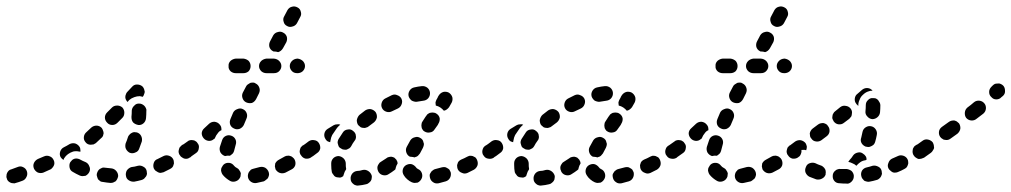

<svg xmlns="http://www.w3.org/2000/svg" viewBox="-42 -544 3124 593"><path d="M41 -15Q38 -24 29 -28Q21 -32 12 -28Q0 -24 -7 -21Q-12 -20 -15 -17Q-18 -14 -20 -10Q-22 -6 -22 -1Q-23 3 -21 7Q-20 12 -17 15Q-14 18 -10 20Q-6 22 -1 22Q3 23 7 21Q15 19 28 14Q36 11 40 2Q44 -6 41 -15ZM315 16Q318 13 320 9Q322 5 323 0Q323 -9 317 -16Q311 -23 302 -24Q292 -25 283 -26Q278 -27 274 -26Q269 -24 266 -22Q262 -19 260 -15Q258 -11 257 -7Q256 -3 258 2Q259 6 261 10Q264 13 268 16Q272 18 276 18Q287 20 299 21Q303 21 307 20Q312 18 315 16ZM409 1Q411 -2 412 -7Q412 -11 411 -16Q409 -25 401 -29Q393 -34 384 -32Q374 -29 364 -28Q360 -27 356 -24Q353 -22 350 -18Q348 -15 347 -10Q346 -6 347 -1Q348 8 356 13Q364 18 373 17Q384 15 395 12Q399 11 403 8Q406 5 409 1ZM222 -1Q226 -3 229 -6Q232 -9 234 -13Q238 -22 234 -30Q231 -39 223 -43Q213 -47 206 -51Q203 -53 198 -54Q194 -55 189 -54Q185 -53 181 -50Q178 -47 175 -43Q171 -36 173 -26Q175 -17 183 -13Q193 -7 204 -2Q208 0 213 0Q217 0 222 -1ZM124 -32Q126 -36 126 -40Q126 -45 124 -49Q120 -58 112 -61Q103 -65 94 -61L75 -53Q71 -51 68 -48Q65 -45 63 -41Q61 -37 61 -32Q61 -28 63 -23Q67 -15 75 -11Q84 -8 92 -11L112 -20Q116 -21 119 -25Q122 -28 124 -32ZM494 -35Q496 -39 495 -43Q495 -48 493 -52Q489 -60 480 -63Q471 -66 463 -62Q454 -58 445 -53Q436 -50 433 -41Q430 -32 433 -24Q435 -20 438 -17Q442 -14 446 -12Q450 -10 454 -10Q459 -11 463 -12Q473 -17 483 -22Q487 -24 490 -27Q493 -30 494 -35ZM155 -89Q165 -94 173 -99Q181 -103 190 -101Q199 -98 204 -90Q206 -87 206 -83Q207 -79 206 -75Q204 -76 202 -76Q193 -78 184 -76Q175 -73 168 -68Q161 -63 156 -55Q155 -53 154 -50Q151 -52 149 -54Q147 -56 145 -59Q141 -67 144 -76Q147 -85 155 -89ZM552 -90Q546 -97 537 -99Q528 -101 520 -96L519 -95Q516 -92 513 -89Q511 -85 510 -80Q509 -76 510 -72Q511 -67 514 -64Q516 -60 520 -58Q524 -55 528 -54Q533 -53 537 -54Q541 -55 545 -58H546Q553 -64 555 -73Q557 -82 552 -90ZM347 -84Q349 -80 352 -77Q355 -74 359 -72Q368 -69 376 -73Q385 -76 388 -85Q392 -96 396 -107Q398 -116 394 -124Q390 -132 381 -135Q376 -136 372 -136Q367 -135 364 -133Q360 -131 357 -127Q354 -124 353 -120Q350 -110 346 -101Q345 -97 345 -93Q345 -88 347 -84ZM278 -132Q278 -137 276 -141Q275 -145 272 -149Q265 -156 256 -156Q247 -156 240 -150Q232 -143 225 -136Q218 -130 217 -121Q216 -112 222 -105Q225 -101 229 -99Q233 -97 238 -97Q242 -97 247 -98Q251 -100 254 -102Q262 -109 270 -117Q274 -120 276 -124Q277 -128 278 -132ZM369 -166Q372 -163 376 -161Q380 -159 385 -158Q394 -157 401 -163Q408 -169 409 -179Q410 -190 410 -201Q411 -205 409 -209Q407 -214 404 -217Q401 -220 397 -222Q393 -224 389 -224Q379 -225 373 -218Q366 -212 365 -203Q365 -192 364 -183Q364 -178 365 -174Q366 -170 369 -166ZM336 -212Q329 -218 320 -218Q310 -218 304 -212L289 -197Q282 -190 282 -181Q282 -172 289 -165Q295 -158 305 -158Q314 -158 321 -165L336 -180Q342 -186 342 -196Q342 -205 336 -212ZM351 -260 366 -276Q372 -283 381 -283Q391 -283 398 -277Q401 -274 403 -269Q404 -265 405 -261Q405 -257 403 -253Q402 -249 399 -245Q394 -246 390 -247Q381 -247 373 -244Q364 -241 357 -235Q354 -232 352 -229Q349 -232 347 -236Q345 -240 345 -244Q345 -249 347 -253Q348 -257 351 -260Z M786 5Q788 1 789 -4Q789 -8 788 -12Q785 -21 777 -26Q769 -30 760 -28Q750 -25 741 -23Q737 -22 733 -20Q730 -17 727 -13Q725 -10 724 -5Q723 -1 724 4Q726 13 734 18Q742 23 751 21Q761 19 773 16Q777 14 780 11Q784 9 786 5ZM669 15Q655 7 646 -4Q643 -8 642 -12Q640 -17 641 -21Q641 -25 644 -29Q646 -33 649 -36Q656 -42 666 -41Q675 -40 681 -32Q684 -28 690 -25Q694 -23 696 -20Q699 -16 701 -12Q701 -11 701 -10Q701 -9 702 -8Q701 -4 701 0Q701 1 700 3Q700 4 699 5Q695 13 686 16Q677 19 669 15ZM868 -51Q866 -55 862 -58Q859 -61 855 -62Q850 -64 846 -63Q842 -63 838 -61Q829 -56 820 -51Q816 -49 813 -46Q810 -43 808 -39Q807 -34 807 -30Q808 -25 809 -21Q814 -13 822 -10Q831 -7 840 -11Q849 -16 859 -21Q867 -25 870 -34Q872 -43 868 -51ZM929 -73Q930 -77 929 -82Q928 -86 925 -90Q920 -98 911 -99Q902 -101 894 -95H893Q890 -92 887 -89Q885 -85 884 -80Q883 -76 884 -72Q885 -67 888 -64Q893 -56 902 -54Q912 -53 919 -58L920 -59Q924 -61 926 -65Q928 -69 929 -73ZM568 -102Q566 -106 562 -108Q558 -111 554 -111Q549 -112 545 -111Q540 -110 537 -107Q529 -101 520 -95Q512 -90 511 -81Q509 -72 515 -64Q520 -56 529 -55Q538 -53 546 -59Q555 -65 563 -71Q571 -76 572 -86Q574 -95 568 -102ZM655 -124Q663 -128 672 -125Q681 -122 685 -114Q689 -106 686 -97Q683 -87 681 -78Q680 -74 677 -70Q674 -67 670 -64Q670 -64 669 -64Q668 -63 668 -63Q660 -64 653 -62Q644 -65 639 -73Q635 -81 637 -90Q640 -100 644 -111Q647 -120 655 -124ZM642 -142Q642 -147 641 -152Q639 -157 636 -160Q630 -167 620 -168Q611 -168 604 -162Q597 -155 589 -148Q582 -142 581 -133Q581 -124 587 -117Q593 -110 602 -109Q611 -108 618 -114Q620 -116 622 -117Q622 -118 622 -118Q625 -126 631 -133Q635 -139 642 -142ZM681 -147Q689 -143 698 -146Q707 -150 711 -158L719 -177Q723 -186 720 -194Q717 -203 708 -207Q700 -211 691 -207Q682 -204 678 -196L670 -177Q666 -168 669 -159Q672 -151 681 -147ZM718 -228Q727 -224 736 -226Q744 -229 749 -238L758 -256Q762 -265 759 -273Q756 -282 748 -286Q744 -289 740 -289Q735 -289 731 -288Q727 -286 723 -283Q720 -281 718 -277L708 -258Q704 -250 707 -241Q710 -232 718 -228ZM732 -340Q732 -349 726 -356Q719 -362 710 -363H686Q677 -362 670 -356Q663 -349 664 -340Q663 -331 670 -324Q677 -318 686 -318H710Q719 -318 726 -324Q732 -331 732 -340ZM827 -340Q827 -349 820 -356Q814 -362 804 -363H781Q772 -362 765 -356Q758 -349 758 -340Q758 -331 765 -324Q772 -318 781 -318H804Q814 -318 820 -324Q827 -331 827 -340ZM900 -340Q900 -349 893 -356Q886 -362 877 -363H876Q866 -362 860 -356Q853 -349 853 -340Q853 -331 860 -324Q866 -318 876 -318H877Q886 -318 893 -324Q900 -331 900 -340ZM792 -416 802 -435Q807 -443 816 -445Q825 -448 833 -443Q841 -439 844 -430Q846 -421 842 -413L832 -395Q829 -390 825 -387Q821 -384 817 -383Q811 -385 804 -385H803Q802 -385 802 -385Q802 -386 801 -386Q793 -390 790 -399Q788 -408 792 -416ZM844 -464Q852 -459 861 -462Q870 -464 875 -472L885 -491Q890 -499 887 -508Q885 -517 877 -521Q868 -526 859 -523Q851 -521 846 -513L836 -494Q831 -486 834 -477Q836 -468 844 -464Z M1103 15Q1106 11 1106 6Q1107 2 1106 -2Q1103 -11 1095 -16Q1087 -21 1078 -19Q1069 -16 1061 -16Q1052 -15 1046 -8Q1040 0 1041 9Q1041 13 1043 17Q1045 21 1049 24Q1052 27 1056 28Q1061 30 1065 29Q1077 28 1089 25Q1094 24 1097 21Q1101 18 1103 15ZM1350 -12Q1348 -16 1346 -20Q1343 -23 1339 -25Q1335 -28 1330 -28Q1326 -28 1322 -27Q1312 -24 1303 -22Q1298 -21 1295 -18Q1291 -16 1289 -12Q1286 -8 1285 -4Q1285 1 1286 5Q1288 14 1296 19Q1303 24 1313 22Q1323 19 1335 16Q1344 13 1348 5Q1352 -3 1350 -12ZM1239 21Q1243 21 1248 20Q1252 18 1255 15Q1258 12 1260 8Q1264 0 1261 -9Q1258 -18 1249 -22Q1245 -24 1243 -27Q1241 -30 1237 -33Q1233 -36 1229 -37Q1225 -38 1220 -37Q1216 -36 1212 -34Q1204 -29 1202 -20Q1200 -11 1205 -3Q1209 4 1216 10Q1223 16 1230 19Q1235 21 1239 21ZM994 2Q990 0 988 -4Q985 -7 983 -12Q981 -22 981 -34Q981 -37 981 -40Q981 -49 988 -56Q995 -62 1004 -62Q1013 -61 1020 -54Q1026 -47 1026 -38Q1026 -36 1026 -34Q1026 -28 1027 -24Q1027 -23 1027 -22Q1027 -22 1027 -21Q1022 -14 1020 -6Q1019 -3 1018 0Q1017 1 1015 2Q1013 3 1011 4Q1007 5 1003 4Q998 4 994 2ZM1141 -3Q1132 -5 1127 -13Q1125 -17 1124 -21Q1123 -26 1124 -30Q1125 -34 1128 -38Q1130 -42 1134 -44Q1142 -49 1151 -55Q1154 -58 1159 -59Q1163 -60 1167 -60Q1172 -59 1176 -57Q1179 -54 1182 -51Q1184 -48 1185 -45Q1186 -42 1186 -39Q1182 -33 1180 -25Q1180 -23 1179 -21Q1179 -20 1178 -20Q1178 -20 1177 -19Q1168 -12 1158 -6Q1151 -1 1141 -3ZM1431 -51Q1429 -55 1426 -58Q1422 -60 1418 -62Q1414 -63 1409 -63Q1405 -62 1401 -60Q1392 -55 1382 -51Q1378 -49 1375 -46Q1372 -43 1371 -38Q1369 -34 1370 -30Q1370 -25 1372 -21Q1376 -13 1385 -10Q1393 -6 1402 -10Q1412 -15 1422 -20Q1430 -25 1433 -34Q1435 -42 1431 -51ZM1494 -73Q1495 -78 1494 -82Q1493 -86 1490 -90Q1485 -98 1476 -99Q1467 -101 1459 -95L1457 -94Q1454 -92 1451 -88Q1449 -84 1448 -80Q1447 -75 1448 -71Q1449 -66 1452 -63Q1457 -55 1466 -54Q1475 -52 1483 -57L1485 -59Q1489 -61 1491 -65Q1493 -69 1494 -73ZM925 -62 937 -71Q945 -76 947 -85Q948 -94 943 -102Q938 -110 929 -111Q920 -113 912 -108L900 -99L894 -95Q887 -90 885 -81Q883 -72 889 -64Q891 -60 895 -58Q899 -56 903 -55Q907 -54 912 -55Q916 -56 920 -59ZM1214 -90Q1219 -99 1225 -110Q1230 -118 1239 -120Q1248 -123 1256 -118Q1260 -116 1263 -112Q1265 -109 1266 -104Q1268 -100 1267 -96Q1266 -91 1264 -87Q1259 -78 1255 -70Q1252 -66 1249 -63Q1246 -60 1241 -59Q1240 -58 1239 -58Q1238 -58 1237 -58Q1236 -58 1234 -59Q1229 -60 1225 -60Q1225 -60 1224 -60Q1224 -60 1224 -60Q1216 -64 1213 -73Q1210 -82 1214 -90ZM1002 -98Q1003 -94 1005 -90Q1008 -87 1012 -85Q1016 -82 1020 -82Q1025 -81 1029 -82Q1033 -84 1037 -86Q1041 -89 1043 -93Q1047 -101 1053 -109Q1056 -112 1057 -117Q1058 -121 1057 -125Q1057 -130 1054 -134Q1052 -137 1048 -140Q1041 -146 1032 -144Q1022 -143 1017 -135Q1010 -125 1004 -115Q1002 -112 1001 -107Q1000 -103 1002 -98ZM999 -160Q993 -160 988 -157L970 -146Q962 -141 960 -132Q958 -123 963 -115Q965 -111 969 -108Q973 -106 977 -105Q977 -105 978 -105Q978 -105 978 -105Q978 -108 979 -111Q980 -119 984 -127Q991 -138 999 -149Q1003 -154 1009 -159Q1004 -161 999 -160ZM1272 -183 1263 -169Q1260 -165 1260 -161Q1259 -157 1260 -152Q1260 -148 1263 -144Q1265 -140 1269 -138Q1277 -133 1286 -135Q1295 -136 1300 -144L1310 -158L1312 -162Q1317 -170 1316 -179Q1314 -188 1306 -193Q1302 -196 1298 -196Q1293 -197 1289 -196Q1285 -196 1281 -193Q1277 -191 1275 -187ZM1060 -173Q1060 -169 1061 -165Q1062 -160 1065 -157Q1068 -154 1072 -151Q1076 -149 1081 -149Q1085 -148 1089 -150Q1094 -151 1097 -154Q1105 -160 1113 -166Q1120 -172 1122 -181Q1123 -190 1118 -198Q1112 -205 1103 -207Q1094 -208 1086 -203Q1077 -196 1068 -189Q1065 -186 1063 -182Q1061 -178 1060 -173ZM1138 -210Q1142 -202 1151 -199Q1160 -196 1168 -200Q1178 -205 1187 -209Q1195 -213 1198 -221Q1202 -230 1198 -239Q1194 -247 1185 -250Q1177 -254 1168 -250Q1158 -245 1148 -240Q1140 -236 1137 -227Q1134 -218 1138 -210ZM1310 -243Q1310 -244 1310 -244L1313 -249Q1318 -257 1327 -260Q1336 -262 1344 -258Q1352 -253 1355 -244Q1357 -235 1353 -227Q1349 -220 1345 -213Q1342 -209 1338 -206Q1334 -203 1329 -202Q1324 -208 1318 -212Q1312 -216 1304 -218Q1303 -223 1303 -227Q1304 -232 1306 -236Q1308 -240 1310 -243Q1310 -243 1310 -243ZM1220 -247Q1221 -243 1224 -239Q1227 -235 1230 -233Q1234 -231 1239 -230Q1243 -229 1247 -230Q1257 -232 1266 -233Q1275 -234 1281 -241Q1287 -249 1286 -258Q1285 -267 1278 -273Q1270 -279 1261 -278Q1250 -277 1237 -274Q1228 -272 1223 -264Q1218 -256 1220 -247Z M1668 15Q1671 11 1671 6Q1672 2 1671 -2Q1668 -11 1660 -16Q1652 -21 1643 -19Q1634 -16 1626 -16Q1617 -15 1611 -8Q1605 0 1606 9Q1606 13 1608 17Q1610 21 1614 24Q1617 27 1621 28Q1626 30 1630 29Q1642 28 1654 25Q1659 24 1662 21Q1666 18 1668 15ZM1915 -12Q1913 -16 1911 -20Q1908 -23 1904 -25Q1900 -28 1895 -28Q1891 -28 1887 -27Q1877 -24 1868 -22Q1863 -21 1860 -18Q1856 -16 1854 -12Q1851 -8 1850 -4Q1850 1 1851 5Q1853 14 1861 19Q1868 24 1878 22Q1888 19 1900 16Q1909 13 1913 5Q1917 -3 1915 -12ZM1804 21Q1808 21 1813 20Q1817 18 1820 15Q1823 12 1825 8Q1829 0 1826 -9Q1823 -18 1814 -22Q1810 -24 1808 -27Q1806 -30 1802 -33Q1798 -36 1794 -37Q1790 -38 1785 -37Q1781 -36 1777 -34Q1769 -29 1767 -20Q1765 -11 1770 -3Q1774 4 1781 10Q1788 16 1795 19Q1800 21 1804 21ZM1559 2Q1555 0 1553 -4Q1550 -7 1548 -12Q1546 -22 1546 -34Q1546 -37 1546 -40Q1546 -49 1553 -56Q1560 -62 1569 -62Q1578 -61 1585 -54Q1591 -47 1591 -38Q1591 -36 1591 -34Q1591 -28 1592 -24Q1592 -23 1592 -22Q1592 -22 1592 -21Q1587 -14 1585 -6Q1584 -3 1583 0Q1582 1 1580 2Q1578 3 1576 4Q1572 5 1568 4Q1563 4 1559 2ZM1706 -3Q1697 -5 1692 -13Q1690 -17 1689 -21Q1688 -26 1689 -30Q1690 -34 1693 -38Q1695 -42 1699 -44Q1707 -49 1716 -55Q1719 -58 1724 -59Q1728 -60 1732 -60Q1737 -59 1741 -57Q1744 -54 1747 -51Q1749 -48 1750 -45Q1751 -42 1751 -39Q1747 -33 1745 -25Q1745 -23 1744 -21Q1744 -20 1743 -20Q1743 -20 1742 -19Q1733 -12 1723 -6Q1716 -1 1706 -3ZM1996 -51Q1994 -55 1991 -58Q1987 -60 1983 -62Q1979 -63 1974 -63Q1970 -62 1966 -60Q1957 -55 1947 -51Q1943 -49 1940 -46Q1937 -43 1936 -38Q1934 -34 1935 -30Q1935 -25 1937 -21Q1941 -13 1950 -10Q1958 -6 1967 -10Q1977 -15 1987 -20Q1995 -25 1998 -34Q2000 -42 1996 -51ZM2059 -73Q2060 -78 2059 -82Q2058 -86 2055 -90Q2050 -98 2041 -99Q2032 -101 2024 -95L2022 -94Q2019 -92 2016 -88Q2014 -84 2013 -80Q2012 -75 2013 -71Q2014 -66 2017 -63Q2022 -55 2031 -54Q2040 -52 2048 -57L2050 -59Q2054 -61 2056 -65Q2058 -69 2059 -73ZM1490 -62 1502 -71Q1510 -76 1512 -85Q1513 -94 1508 -102Q1503 -110 1494 -111Q1485 -113 1477 -108L1465 -99L1459 -95Q1452 -90 1450 -81Q1448 -72 1454 -64Q1456 -60 1460 -58Q1464 -56 1468 -55Q1472 -54 1477 -55Q1481 -56 1485 -59ZM1779 -90Q1784 -99 1790 -110Q1795 -118 1804 -120Q1813 -123 1821 -118Q1825 -116 1828 -112Q1830 -109 1831 -104Q1833 -100 1832 -96Q1831 -91 1829 -87Q1824 -78 1820 -70Q1817 -66 1814 -63Q1811 -60 1806 -59Q1805 -58 1804 -58Q1803 -58 1802 -58Q1801 -58 1799 -59Q1794 -60 1790 -60Q1790 -60 1789 -60Q1789 -60 1789 -60Q1781 -64 1778 -73Q1775 -82 1779 -90ZM1567 -98Q1568 -94 1570 -90Q1573 -87 1577 -85Q1581 -82 1585 -82Q1590 -81 1594 -82Q1598 -84 1602 -86Q1606 -89 1608 -93Q1612 -101 1618 -109Q1621 -112 1622 -117Q1623 -121 1622 -125Q1622 -130 1619 -134Q1617 -137 1613 -140Q1606 -146 1597 -144Q1587 -143 1582 -135Q1575 -125 1569 -115Q1567 -112 1566 -107Q1565 -103 1567 -98ZM1564 -160Q1558 -160 1553 -157L1535 -146Q1527 -141 1525 -132Q1523 -123 1528 -115Q1530 -111 1534 -108Q1538 -106 1542 -105Q1542 -105 1543 -105Q1543 -105 1543 -105Q1543 -108 1544 -111Q1545 -119 1549 -127Q1556 -138 1564 -149Q1568 -154 1574 -159Q1569 -161 1564 -160ZM1837 -183 1828 -169Q1825 -165 1825 -161Q1824 -157 1825 -152Q1825 -148 1828 -144Q1830 -140 1834 -138Q1842 -133 1851 -135Q1860 -136 1865 -144L1875 -158L1877 -162Q1882 -170 1881 -179Q1879 -188 1871 -193Q1867 -196 1863 -196Q1858 -197 1854 -196Q1850 -196 1846 -193Q1842 -191 1840 -187ZM1625 -173Q1625 -169 1626 -165Q1627 -160 1630 -157Q1633 -154 1637 -151Q1641 -149 1646 -149Q1650 -148 1654 -150Q1659 -151 1662 -154Q1670 -160 1678 -166Q1685 -172 1687 -181Q1688 -190 1683 -198Q1677 -205 1668 -207Q1659 -208 1651 -203Q1642 -196 1633 -189Q1630 -186 1628 -182Q1626 -178 1625 -173ZM1703 -210Q1707 -202 1716 -199Q1725 -196 1733 -200Q1743 -205 1752 -209Q1760 -213 1763 -221Q1767 -230 1763 -239Q1759 -247 1750 -250Q1742 -254 1733 -250Q1723 -245 1713 -240Q1705 -236 1702 -227Q1699 -218 1703 -210ZM1875 -243Q1875 -244 1875 -244L1878 -249Q1883 -257 1892 -260Q1901 -262 1909 -258Q1917 -253 1920 -244Q1922 -235 1918 -227Q1914 -220 1910 -213Q1907 -209 1903 -206Q1899 -203 1894 -202Q1889 -208 1883 -212Q1877 -216 1869 -218Q1868 -223 1868 -227Q1869 -232 1871 -236Q1873 -240 1875 -243Q1875 -243 1875 -243ZM1785 -247Q1786 -243 1789 -239Q1792 -235 1795 -233Q1799 -231 1804 -230Q1808 -229 1812 -230Q1822 -232 1831 -233Q1840 -234 1846 -241Q1852 -249 1851 -258Q1850 -267 1843 -273Q1835 -279 1826 -278Q1815 -277 1802 -274Q1793 -272 1788 -264Q1783 -256 1785 -247Z M2290 5Q2292 1 2293 -4Q2293 -8 2292 -12Q2289 -21 2281 -26Q2273 -30 2264 -28Q2254 -25 2245 -23Q2241 -22 2237 -20Q2234 -17 2231 -13Q2229 -10 2228 -5Q2227 -1 2228 4Q2230 13 2238 18Q2246 23 2255 21Q2265 19 2277 16Q2281 14 2284 11Q2288 9 2290 5ZM2173 15Q2159 7 2150 -4Q2147 -8 2146 -12Q2144 -17 2145 -21Q2145 -25 2148 -29Q2150 -33 2153 -36Q2160 -42 2170 -41Q2179 -40 2185 -32Q2188 -28 2194 -25Q2198 -23 2200 -20Q2203 -16 2205 -12Q2205 -11 2205 -10Q2205 -9 2206 -8Q2205 -4 2205 0Q2205 1 2204 3Q2204 4 2203 5Q2199 13 2190 16Q2181 19 2173 15ZM2372 -51Q2370 -55 2366 -58Q2363 -61 2359 -62Q2354 -64 2350 -63Q2346 -63 2342 -61Q2333 -56 2324 -51Q2320 -49 2317 -46Q2314 -43 2312 -39Q2311 -34 2311 -30Q2312 -25 2313 -21Q2318 -13 2326 -10Q2335 -7 2344 -11Q2353 -16 2363 -21Q2371 -25 2374 -34Q2376 -43 2372 -51ZM2433 -73Q2434 -77 2433 -82Q2432 -86 2429 -90Q2424 -98 2415 -99Q2406 -101 2398 -95H2397Q2394 -92 2391 -89Q2389 -85 2388 -80Q2387 -76 2388 -72Q2389 -67 2392 -64Q2397 -56 2406 -54Q2416 -53 2423 -58L2424 -59Q2428 -61 2430 -65Q2432 -69 2433 -73ZM2072 -102Q2070 -106 2066 -108Q2062 -111 2058 -111Q2053 -112 2049 -111Q2044 -110 2041 -107Q2033 -101 2024 -95Q2016 -90 2015 -81Q2013 -72 2019 -64Q2024 -56 2033 -55Q2042 -53 2050 -59Q2059 -65 2067 -71Q2075 -76 2076 -86Q2078 -95 2072 -102ZM2159 -124Q2167 -128 2176 -125Q2185 -122 2189 -114Q2193 -106 2190 -97Q2187 -87 2185 -78Q2184 -74 2181 -70Q2178 -67 2174 -64Q2174 -64 2173 -64Q2172 -63 2172 -63Q2164 -64 2157 -62Q2148 -65 2143 -73Q2139 -81 2141 -90Q2144 -100 2148 -111Q2151 -120 2159 -124ZM2146 -142Q2146 -147 2145 -152Q2143 -157 2140 -160Q2134 -167 2124 -168Q2115 -168 2108 -162Q2101 -155 2093 -148Q2086 -142 2085 -133Q2085 -124 2091 -117Q2097 -110 2106 -109Q2115 -108 2122 -114Q2124 -116 2126 -117Q2126 -118 2126 -118Q2129 -126 2135 -133Q2139 -139 2146 -142ZM2185 -147Q2193 -143 2202 -146Q2211 -150 2215 -158L2223 -177Q2227 -186 2224 -194Q2221 -203 2212 -207Q2204 -211 2195 -207Q2186 -204 2182 -196L2174 -177Q2170 -168 2173 -159Q2176 -151 2185 -147ZM2222 -228Q2231 -224 2240 -226Q2248 -229 2253 -238L2262 -256Q2266 -265 2263 -273Q2260 -282 2252 -286Q2248 -289 2244 -289Q2239 -289 2235 -288Q2231 -286 2227 -283Q2224 -281 2222 -277L2212 -258Q2208 -250 2211 -241Q2214 -232 2222 -228ZM2236 -340Q2236 -349 2230 -356Q2223 -362 2214 -363H2190Q2181 -362 2174 -356Q2167 -349 2168 -340Q2167 -331 2174 -324Q2181 -318 2190 -318H2214Q2223 -318 2230 -324Q2236 -331 2236 -340ZM2331 -340Q2331 -349 2324 -356Q2318 -362 2308 -363H2285Q2276 -362 2269 -356Q2262 -349 2262 -340Q2262 -331 2269 -324Q2276 -318 2285 -318H2308Q2318 -318 2324 -324Q2331 -331 2331 -340ZM2404 -340Q2404 -349 2397 -356Q2390 -362 2381 -363H2380Q2370 -362 2364 -356Q2357 -349 2357 -340Q2357 -331 2364 -324Q2370 -318 2380 -318H2381Q2390 -318 2397 -324Q2404 -331 2404 -340ZM2296 -416 2306 -435Q2311 -443 2320 -445Q2329 -448 2337 -443Q2345 -439 2348 -430Q2350 -421 2346 -413L2336 -395Q2333 -390 2329 -387Q2325 -384 2321 -383Q2315 -385 2308 -385H2307Q2306 -385 2306 -385Q2306 -386 2305 -386Q2297 -390 2294 -399Q2292 -408 2296 -416ZM2348 -464Q2356 -459 2365 -462Q2374 -464 2379 -472L2389 -491Q2394 -499 2391 -508Q2389 -517 2381 -521Q2372 -526 2363 -523Q2355 -521 2350 -513L2340 -494Q2335 -486 2338 -477Q2340 -468 2348 -464Z M2588 17Q2585 20 2581 22Q2577 24 2572 23Q2561 23 2551 22Q2541 22 2535 15Q2529 8 2530 -2Q2530 -6 2532 -10Q2534 -14 2538 -17Q2541 -20 2545 -21Q2550 -23 2554 -22Q2564 -22 2573 -22Q2581 -21 2588 -16Q2594 -10 2595 -2Q2595 -1 2595 0Q2595 0 2595 1Q2595 1 2595 1Q2595 6 2593 10Q2591 14 2588 17ZM2679 1Q2681 -3 2682 -7Q2682 -11 2681 -16Q2679 -25 2671 -29Q2662 -34 2653 -32Q2644 -29 2635 -27Q2626 -25 2621 -18Q2616 -10 2618 -1Q2619 4 2621 7Q2624 11 2627 14Q2631 16 2636 17Q2640 18 2644 17Q2655 15 2665 12Q2670 11 2673 8Q2677 5 2679 1ZM2479 10Q2468 6 2458 2Q2450 -2 2446 -11Q2443 -19 2447 -28Q2450 -37 2459 -40Q2468 -43 2476 -40Q2484 -36 2493 -33Q2497 -32 2500 -29Q2504 -26 2506 -22Q2508 -19 2508 -16Q2509 -12 2508 -8Q2508 -8 2508 -8Q2508 -7 2508 -7Q2508 -6 2508 -5Q2505 4 2496 8Q2488 12 2479 10ZM2762 -35Q2764 -39 2763 -44Q2763 -48 2761 -52Q2757 -60 2748 -63Q2739 -66 2731 -62Q2722 -58 2713 -54Q2705 -50 2702 -41Q2698 -32 2702 -24Q2704 -20 2708 -17Q2711 -14 2715 -12Q2719 -10 2724 -11Q2728 -11 2732 -13Q2742 -17 2751 -22Q2755 -24 2758 -27Q2761 -31 2762 -35ZM2580 -47Q2581 -49 2583 -51Q2588 -56 2593 -64Q2598 -71 2608 -73Q2617 -75 2624 -69Q2629 -66 2632 -61Q2635 -56 2634 -50Q2632 -50 2631 -49Q2622 -48 2615 -43Q2608 -38 2603 -32Q2598 -37 2590 -40Q2584 -43 2578 -44Q2579 -46 2580 -47ZM2821 -73Q2822 -78 2821 -82Q2820 -86 2817 -90Q2812 -98 2803 -99Q2794 -101 2786 -95Q2782 -93 2780 -89Q2777 -85 2777 -81Q2776 -76 2777 -72Q2778 -67 2780 -64Q2783 -60 2787 -58Q2791 -55 2795 -55Q2799 -54 2804 -55Q2808 -56 2812 -59Q2816 -61 2818 -65Q2820 -69 2821 -73ZM2446 -102Q2440 -109 2431 -111Q2422 -112 2414 -107Q2405 -100 2398 -95Q2394 -93 2392 -89Q2390 -85 2389 -81Q2388 -77 2389 -72Q2390 -68 2393 -64Q2394 -62 2395 -61Q2397 -59 2399 -58Q2401 -63 2405 -66Q2410 -73 2418 -77Q2426 -81 2436 -81Q2442 -82 2448 -80Q2450 -86 2450 -91Q2449 -97 2446 -102ZM2632 -151Q2640 -156 2649 -154Q2658 -152 2663 -144Q2668 -136 2666 -127Q2664 -116 2661 -106Q2660 -102 2657 -98Q2654 -95 2650 -93Q2646 -91 2642 -90Q2637 -90 2633 -91Q2633 -91 2632 -91Q2632 -91 2632 -91Q2630 -92 2628 -93Q2621 -97 2618 -104Q2615 -111 2618 -119Q2620 -127 2622 -137Q2624 -146 2632 -151ZM2515 -155Q2513 -159 2509 -161Q2505 -163 2501 -164Q2496 -164 2492 -163Q2488 -162 2484 -159L2468 -147Q2464 -144 2462 -140Q2460 -137 2459 -132Q2459 -128 2460 -123Q2461 -119 2464 -116Q2469 -108 2479 -107Q2488 -106 2495 -111L2511 -123Q2519 -129 2520 -138Q2521 -148 2515 -155ZM2589 -192Q2590 -197 2589 -201Q2588 -205 2585 -209Q2579 -216 2570 -217Q2561 -219 2553 -213L2537 -200Q2534 -198 2532 -194Q2529 -190 2529 -185Q2528 -181 2529 -177Q2531 -172 2533 -169Q2539 -161 2548 -160Q2558 -159 2565 -165L2581 -177Q2584 -180 2587 -184Q2589 -188 2589 -192ZM2652 -176Q2661 -176 2668 -182Q2675 -188 2676 -197Q2677 -208 2677 -219Q2677 -223 2675 -227Q2673 -231 2670 -235Q2667 -238 2663 -240Q2659 -241 2655 -241Q2645 -242 2639 -235Q2632 -229 2632 -219Q2632 -210 2631 -200Q2630 -191 2637 -184Q2643 -177 2652 -176ZM2623 -251Q2630 -258 2638 -261Q2645 -264 2653 -264Q2653 -264 2653 -264Q2653 -264 2653 -264Q2647 -271 2638 -272Q2629 -273 2621 -267L2606 -254Q2599 -249 2598 -239Q2597 -230 2603 -223Q2604 -221 2606 -220Q2607 -218 2609 -217Q2609 -218 2609 -220Q2609 -228 2613 -236Q2616 -245 2623 -251Z M2843 -87Q2843 -91 2842 -96Q2841 -100 2839 -104Q2836 -108 2832 -110Q2829 -112 2824 -113Q2820 -114 2815 -113Q2811 -112 2807 -109L2786 -94Q2782 -91 2780 -88Q2778 -84 2777 -79Q2776 -75 2777 -71Q2778 -66 2781 -63Q2783 -59 2787 -57Q2791 -54 2795 -53Q2800 -53 2804 -54Q2808 -55 2812 -57L2833 -72Q2837 -75 2839 -79Q2842 -83 2843 -87ZM2920 -163Q2917 -166 2913 -169Q2909 -171 2905 -172Q2900 -172 2896 -171Q2892 -170 2888 -167L2867 -152Q2859 -146 2858 -137Q2857 -128 2862 -121Q2865 -117 2869 -115Q2872 -112 2877 -112Q2881 -111 2886 -112Q2890 -113 2894 -116L2915 -131Q2922 -137 2924 -146Q2925 -155 2920 -163ZM2998 -225Q2992 -232 2983 -233Q2973 -234 2966 -228Q2957 -220 2946 -212Q2939 -206 2938 -197Q2937 -187 2942 -180Q2948 -173 2957 -172Q2967 -171 2974 -177Q2985 -185 2995 -193Q3002 -199 3003 -208Q3004 -218 2998 -225ZM3056 -280Q3053 -283 3048 -285Q3044 -287 3040 -286Q3035 -286 3031 -285Q3027 -283 3024 -280Q3022 -278 3020 -276Q3013 -269 3013 -260Q3013 -250 3020 -244Q3026 -237 3035 -237Q3045 -237 3051 -244Q3054 -246 3056 -248Q3063 -255 3062 -264Q3062 -274 3056 -280Z"/></svg>

Font: FRB American Cursive Guidelines Arrows Dashed Extrabold
Style: Bold Italic
Weight: 800
Italic angle: -25°
Version: Version 2.0;Modular Font Editor K font №1